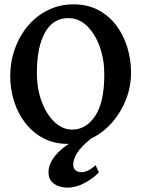

<svg xmlns="http://www.w3.org/2000/svg" viewBox="-20 -650 662 887"><path d="M292 14.6Q230.5 14.6 181.4 -11Q132.3 -36.6 97.9 -80.6Q63.5 -124.5 45.4 -180.9Q27.3 -237.3 27.3 -298.8Q27.3 -365.2 48.8 -425Q70.3 -484.9 109.4 -531Q148.4 -577.1 202.1 -603.5Q255.9 -629.9 320.3 -629.9Q384.8 -629.9 434.3 -603.5Q483.9 -577.1 517.3 -532.5Q550.8 -487.8 568.1 -431.6Q585.4 -375.5 585.4 -315.9Q585.4 -249.5 562 -189.9Q538.6 -130.4 498 -84.2Q457.5 -38.1 404.5 -11.7Q351.6 14.6 292 14.6ZM313.5 -51.3Q377.9 -51.3 419.9 -114.5Q461.9 -177.7 461.9 -307.1Q461.9 -374.5 440.9 -433.6Q419.9 -492.7 382.6 -529.5Q345.2 -566.4 295.4 -566.4Q225.1 -566.4 187.7 -499.5Q150.4 -432.6 150.4 -313Q150.4 -240.2 172.6 -180.7Q194.8 -121.1 231.9 -86.2Q269 -51.3 313.5 -51.3ZM437 146Q413.1 171.9 372.8 194.3Q332.5 216.8 291.5 216.8Q273.4 216.8 253.2 210.7Q232.9 204.6 218.5 189Q204.1 173.3 204.1 146Q204.1 102.5 243.4 59.8Q282.7 17.1 361.8 -21L402.3 -11.7Q351.6 30.3 335 58.8Q318.4 87.4 318.4 110.4Q318.4 128.4 329.6 137Q340.8 145.5 356.9 145.5Q369.1 145.5 385 138.7Q400.9 131.8 421.4 113.3Z"/></svg>

Font: Gentium Plus
Style: Bold
Weight: 700
Designer: Victor Gaultney, Annie Olsen, Iska Routamaa, Becca Hirsbrunner
Foundry: SIL International
Version: Version 6.101